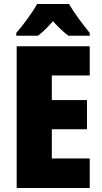

<svg xmlns="http://www.w3.org/2000/svg" viewBox="-20 -947 515 967"><path d="M328 -927H167C147 -889 93 -816 62 -781V-767H171C193 -783 217 -807 247 -840C276 -808 301 -784 325 -767H432V-781C394 -828 353 -882 328 -927ZM432 0V-149H241V-296H418V-443H241V-567H432V-714H64V0Z"/></svg>

Font: Noto Sans Sinhala UI Condensed Black
Style: Regular
Weight: 900
Width: 3
Designer: Jelle Bosma - Monotype Design Team
Foundry: Monotype Imaging Inc.
Version: Version 2.006